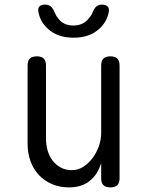

<svg xmlns="http://www.w3.org/2000/svg" viewBox="-20 -805 640 835"><path d="M420 -224V-520Q420 -541 430 -550.5Q440 -560 460 -560Q480 -560 490 -550.5Q500 -541 500 -520V-30Q500 -9 490 0.5Q480 10 460 10Q440 10 430 0.5Q420 -9 420 -30V-96Q405 -46 370 -18Q335 10 280 10Q240 10 207 -4Q174 -18 150 -43Q126 -68 113 -103Q100 -138 100 -181V-520Q100 -541 110 -550.5Q120 -560 140 -560Q160 -560 170 -550.5Q180 -541 180 -520V-203Q180 -176 187 -151Q194 -126 208.5 -107Q223 -88 244 -76.5Q265 -65 293 -65Q320 -65 343.5 -80.5Q367 -96 384 -119.5Q401 -143 410.5 -171Q420 -199 420 -224ZM147 -753Q144 -769 151.5 -777Q159 -785 176 -785Q185 -785 192.5 -782Q200 -779 204 -774Q213 -764 218 -750.5Q223 -737 233 -725Q256 -694 299 -694Q342 -694 366 -725Q377 -737 382 -750Q387 -763 395 -773Q400 -778 406.5 -781.5Q413 -785 423 -785Q440 -785 448 -777Q456 -769 453 -753Q445 -710 413 -681Q371 -641 300 -641Q229 -641 187 -681Q155 -710 147 -753Z"/></svg>

Font: Maple Mono Light
Style: Regular
Weight: 300
Monospace: yes
Designer: subframe7536
Version: Version 7.000